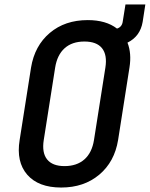

<svg xmlns="http://www.w3.org/2000/svg" viewBox="-20 -830 671 860"><path d="M254 10Q152 10 102 -47.5Q52 -105 68 -203L119 -527Q135 -625 203 -682.5Q271 -740 373 -740Q455 -740 504 -702Q527 -709 530 -735L542 -810H631L619 -732Q608 -667 551 -639Q570 -591 560 -528L509 -203Q493 -105 424.5 -47.5Q356 10 254 10ZM269 -86Q324 -86 358 -116Q392 -146 401 -203L452 -527Q461 -584 437 -614Q413 -644 358 -644Q303 -644 269.5 -614Q236 -584 227 -527L176 -203Q167 -146 191 -116Q215 -86 269 -86Z"/></svg>

Font: NKDuy Mono SemiBold
Style: Italic
Weight: 600
Italic angle: -9°
Monospace: yes
Designer: NKDuy
Foundry: NKDuy
Version: Version 2.251; ttfautohint (v1.8.4.7-5d5b)